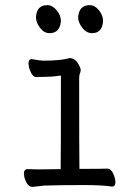

<svg xmlns="http://www.w3.org/2000/svg" viewBox="-20 -721 540 747"><path d="M338 -592Q316 -592 300 -613Q284 -634 284 -653Q287 -701 329 -701Q349 -701 365 -681Q381 -661 381 -639Q378 -592 338 -592ZM173 -592Q151 -592 135.5 -613Q120 -634 120 -653Q122 -701 164 -701Q184 -701 200.5 -681Q217 -661 217 -639Q213 -592 173 -592ZM107 6Q91 6 82 -12.5Q73 -31 73 -45Q73 -63 88 -63L128 -62L216 -63Q217 -110 217 -427Q181 -422 158 -422Q135 -422 123 -421Q108 -421 99.5 -440.5Q91 -460 91 -474Q91 -491 104 -491Q138 -485 148 -485Q217 -485 251 -495Q274 -495 288 -466Q294 -455 294 -449Q294 -442 291 -435.5Q288 -429 288 -416Q288 -129 289 -64Q384 -64 397 -65Q412 -65 420.5 -45.5Q429 -26 429 -12Q429 5 416 5Q381 -1 304 -1Q209 -1 153 1Z"/></svg>

Font: Moon Stars Kai HW
Style: Regular
Weight: 400
Designer: GuiWonder
Version: Version 1.101